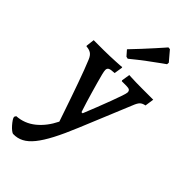

<svg xmlns="http://www.w3.org/2000/svg" viewBox="-318 -789 1090 1090"><g transform="rotate(45 227.0 -244.5)"><path d="M48 241Q42 241 31 232.5Q20 224 9 211.5Q-2 199 -10 187Q-18 175 -18 168L-12 157Q51 153 100.5 113Q150 73 183 6Q173 -23 160 -61.5Q147 -100 132.5 -141.5Q118 -183 103.5 -224Q89 -265 75.5 -300.5Q62 -336 52 -360Q42 -385 27 -394.5Q12 -404 -10 -405L-12 -409L-6 -459Q-2 -459 13 -459Q28 -459 45 -459Q62 -459 74 -459Q98 -459 123 -460Q148 -461 169 -462Q190 -463 203 -464Q216 -465 216 -466L218 -461L210 -411Q180 -410 170 -404.5Q160 -399 160 -386Q160 -377 165.5 -354.5Q171 -332 179.5 -302.5Q188 -273 197 -241Q206 -209 214.5 -182Q223 -155 228.5 -138Q234 -121 234 -121H243Q259 -160 276 -203.5Q293 -247 307.5 -285.5Q322 -324 331 -351Q340 -378 340 -385Q340 -397 333 -402Q326 -407 308 -407H272L269 -412L277 -462Q277 -462 293.5 -461Q310 -460 334.5 -459.5Q359 -459 382 -459Q399 -459 418 -459Q437 -459 451.5 -459Q466 -459 472 -459L464 -405Q443 -401 432.5 -390.5Q422 -380 412 -354L285 -47Q252 33 223 88.5Q194 144 166.5 178Q139 212 110 227Q81 242 48 241ZM205 -521 192 -524 164 -556Q193 -586 221.5 -617Q250 -648 273 -673.5Q296 -699 309.5 -714.5Q323 -730 323 -730L336 -729L386 -670L385 -657Q385 -657 359 -638.5Q333 -620 291.5 -589Q250 -558 205 -521Z"/></g></svg>

Font: Alegreya SemiBold
Style: Regular
Weight: 600
Designer: Juan Pablo del Peral
Foundry: Huerta Tipografica
Version: Version 2.009